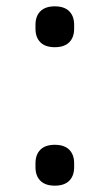

<svg xmlns="http://www.w3.org/2000/svg" viewBox="-20 -574 346 606"><path d="M92 -483V-496Q92 -523 107.5 -538.5Q123 -554 153 -554Q183 -554 198.5 -538.5Q214 -523 214 -496V-483Q214 -456 198.5 -440.5Q183 -425 153 -425Q123 -425 107.5 -440.5Q92 -456 92 -483ZM92 -46V-59Q92 -86 107.5 -101.5Q123 -117 153 -117Q183 -117 198.5 -101.5Q214 -86 214 -59V-46Q214 -19 198.5 -3.5Q183 12 153 12Q123 12 107.5 -3.5Q92 -19 92 -46Z"/></svg>

Font: IBM Plex Sans JP
Style: Regular
Weight: 400
Designer: Mike Abbink; Paul van der Laan; Pieter van Rosmalen; Wujin Sim; Yejin Wi; Jinhee Kim; Boomi Park; Yona Kim; Kichan Ma
Foundry: Sandoll Inc.
Version: Version 1.001